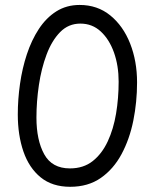

<svg xmlns="http://www.w3.org/2000/svg" viewBox="-20 -714 565 764"><path d="M50.8 -258.3Q50.8 -318.4 59.6 -380.1Q68.4 -441.9 86.9 -498Q105.5 -554.2 134.5 -598.6Q163.6 -643.1 204.1 -668.7Q244.6 -694.3 296.9 -694.3Q367.7 -694.3 418.9 -652.6Q470.2 -610.8 497.8 -540.8Q525.4 -470.7 525.4 -386.2Q525.4 -308.1 510.5 -234.1Q495.6 -160.2 463.6 -100.6Q431.6 -41 381.1 -5.9Q330.6 29.3 259.3 29.3Q188 29.3 141.8 -8.3Q95.7 -45.9 73.2 -111.1Q50.8 -176.3 50.8 -258.3ZM125 -246.1Q125 -156.2 156 -100.1Q187 -43.9 258.3 -43.9Q312 -43.9 348.9 -73Q385.7 -102.1 408.7 -151.4Q431.6 -200.7 441.9 -262.2Q452.1 -323.7 452.1 -389.2Q452.1 -452.6 433.6 -504.9Q415 -557.1 381.1 -588.6Q347.2 -620.1 299.8 -620.1Q252.4 -620.1 219.2 -586.2Q186 -552.2 165.3 -496.8Q144.5 -441.4 134.8 -375.7Q125 -310.1 125 -246.1Z"/></svg>

Font: Mikhak Regular
Style: Regular
Weight: 400
Designer: Amin Abedi
Version: Version 3.3